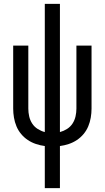

<svg xmlns="http://www.w3.org/2000/svg" viewBox="-20 -755 540 990"><path d="M211 215V-2Q188 -5 165.5 -12.5Q143 -20 123.5 -33Q104 -46 89 -64Q74 -82 65 -103.5Q56 -125 52 -148.5Q48 -172 48 -195V-520H126V-195Q126 -175 130.5 -155Q135 -135 146 -118Q157 -101 174.5 -90Q192 -79 211 -74V-735H289V-74Q308 -79 325.5 -90Q343 -101 354 -118Q365 -135 369.5 -155Q374 -175 374 -195V-520H452V-195Q452 -172 448 -148.5Q444 -125 435 -103.5Q426 -82 411 -64Q396 -46 376.5 -33Q357 -20 334.5 -12.5Q312 -5 289 -2V215Z"/></svg>

Font: Iosevka Term
Style: Regular
Weight: 400
Monospace: yes
Designer: Belleve Invis
Foundry: Belleve Invis
Version: Version 30.0.1